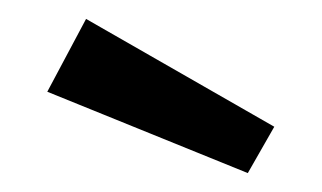

<svg xmlns="http://www.w3.org/2000/svg" viewBox="-20 -821 340 203"><path d="M71 -801 30 -724 242 -638 270 -687Z"/></svg>

Font: FiraGO Unicode
Style: Regular
Weight: 400
Designer: bBox Type
Foundry: bBox Type GmbH
Version: Version 1.001;PS 001.001;hotconv 1.0.88;makeotf.lib2.5.64775